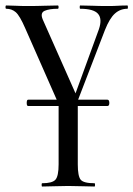

<svg xmlns="http://www.w3.org/2000/svg" viewBox="-27 -406 487 701"><path d="M76 -19Q72 -19 71 -24.5Q70 -30 71 -36Q72 -42 76 -42H365Q370 -42 371.5 -36Q373 -30 371.5 -24.5Q370 -19 365 -19ZM127 275Q125 275 125 269Q125 263 127 263Q164 263 175.5 250Q187 237 187 194V-60H257V194Q257 237 267.5 250Q278 263 318 263Q320 263 320 269Q320 275 318 275Q299 275 274.5 274Q250 273 222 273Q196 273 170.5 274Q145 275 127 275ZM438 -386Q440 -386 440 -380Q440 -374 438 -374Q412 -374 392.5 -356.5Q373 -339 356 -296L232 26Q230 30 221 30Q212 30 210 26L65 -303Q45 -349 30.5 -361.5Q16 -374 -4 -374Q-7 -374 -7 -380Q-7 -386 -4 -386Q11 -386 30 -385Q49 -384 73 -384Q109 -384 135.5 -385Q162 -386 184 -386Q187 -386 187 -380Q187 -374 184 -374Q153 -374 136 -366.5Q119 -359 129 -335L255 -51L221 11L334 -299Q347 -337 331 -355.5Q315 -374 266 -374Q264 -374 264 -380Q264 -386 266 -386Q290 -386 311.5 -385Q333 -384 367 -384Q390 -384 404 -385Q418 -386 438 -386Z"/></svg>

Font: Cormorant Medium
Style: Regular
Weight: 500
Designer: Christian Thalmann (Catharsis Fonts)
Foundry: Catharsis Fonts
Version: Version 4.000